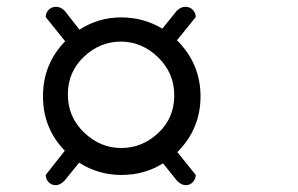

<svg xmlns="http://www.w3.org/2000/svg" viewBox="-20 -614 873 563"><path d="M171 -493 114 -564Q114 -576 122.5 -585Q131 -594 144.5 -594Q158 -594 170 -582L213 -527Q269 -563 335 -563Q401 -563 456 -530L498 -582Q510 -594 523.5 -594Q537 -594 545.5 -585Q554 -576 554 -564L499 -496Q568 -427 568 -331.5Q568 -236 500 -168L554 -101Q554 -89 545.5 -80Q537 -71 524.5 -71Q512 -71 499 -84L458 -135Q404 -101 336 -101Q268 -101 212 -137L169 -84Q156 -71 143.5 -71Q131 -71 122.5 -80Q114 -89 114 -101L170 -172Q106 -238 106 -332Q106 -426 171 -493ZM335.5 -180Q397 -180 444 -224Q491 -268 491 -334Q491 -400 443.5 -446Q396 -492 334.5 -492Q273 -492 226 -447.5Q179 -403 179 -337Q179 -271 226.5 -225.5Q274 -180 335.5 -180Z"/></svg>

Font: Sofia
Style: Regular
Weight: 400
Designer: Paula Nazal and Daniel Hernndez
Foundry: Paula Nazal, Daniel Hernndez
Version: Version 1.001